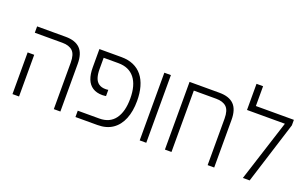

<svg xmlns="http://www.w3.org/2000/svg" viewBox="-85 -1164 2514 1567"><g transform="rotate(20 1172.0 -380.0)"><path d="M440 0V-404Q440 -476 409.5 -504.5Q379 -533 321 -533H81V-588H329Q413 -588 455 -546Q497 -504 497 -414V0ZM81 0V-362H138V0Z M628 0V-55H815Q905 -55 951 -117.5Q997 -180 997 -294Q997 -410 948 -471.5Q899 -533 807 -533H648V-588H814Q873 -588 918.5 -568Q964 -548 994.5 -510Q1025 -472 1040.5 -417.5Q1056 -363 1056 -295Q1056 -205 1029 -138.5Q1002 -72 949.5 -36Q897 0 819 0ZM772 -243Q721 -243 687.5 -265Q654 -287 638 -328Q622 -369 622 -428V-588H679V-435Q679 -391 689 -360.5Q699 -330 721.5 -314Q744 -298 780 -298Q786 -298 792 -298.5Q798 -299 804 -300V-246Q797 -245 788.5 -244Q780 -243 772 -243Z M1186 0V-588H1243V0Z M1665 -588Q1749 -588 1791 -546Q1833 -504 1833 -414V0H1776V-404Q1776 -476 1745.5 -504.5Q1715 -533 1657 -533H1462V0H1405V-588Z M1981 -588H2311V-540L2141 0H2082L2253 -533H1924V-760H1981Z"/></g></svg>

Font: Noto Sans Hebrew SemiCondensed Light
Style: Regular
Weight: 300
Width: 4
Designer: Monotype Design Team
Foundry: Monotype Imaging Inc.
Version: Version 2.003